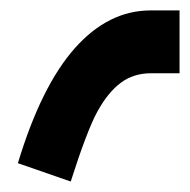

<svg xmlns="http://www.w3.org/2000/svg" viewBox="-20 -140 363 367"><path d="M323.2 0H269Q234.9 0 210.4 18.6Q186 37.1 166.3 73Q146.5 108.9 115.2 207L14.2 171.9Q58.6 24.9 122.8 -47.6Q187 -120.1 268.1 -120.1H323.2Z"/></svg>

Font: DroidArabicKufi-Bold
Style: Bold
Weight: 700
Designer: Pascal Zoghbi
Foundry: Ascender Corporation
Version: Version 1.00